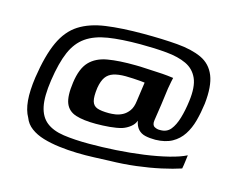

<svg xmlns="http://www.w3.org/2000/svg" viewBox="-79 -591 948 758"><g transform="rotate(15 395.5 -212.0)"><path d="M420 -430Q342 -430 288.5 -421.5Q235 -413 200.5 -389Q166 -365 146.5 -320Q127 -275 116 -201Q106 -133 114.5 -93Q123 -53 149.5 -32Q176 -11 220.5 -4.5Q265 2 326 2Q378 2 435 -1.5Q492 -5 546.5 -12.5Q601 -20 645 -31Q689 -42 714 -55Q712 -41 710.5 -27.5Q709 -14 706 1Q673 12 627.5 22Q582 32 529 38.5Q476 45 421 46Q393 47 358.5 48.5Q324 50 287.5 49Q251 48 215 43.5Q179 39 149 30Q119 21 97.5 5Q76 -11 67 -35Q52 -61 48.5 -100.5Q45 -140 53 -196Q67 -289 92.5 -344.5Q118 -400 161 -427.5Q204 -455 268 -464Q332 -473 421 -473Q499 -473 559.5 -468Q620 -463 660 -444.5Q700 -426 717 -384Q734 -342 726 -269Q721 -231 712 -197.5Q703 -164 686 -138Q669 -112 642 -97Q615 -82 574 -81Q551 -81 533 -85Q515 -89 503.5 -101.5Q492 -114 488 -136Q483 -121 468.5 -109.5Q454 -98 436 -92Q415 -86 387 -83.5Q359 -81 331 -81Q280 -81 248.5 -91Q217 -101 205.5 -129.5Q194 -158 202 -215Q210 -274 236.5 -302Q263 -330 309.5 -338Q356 -346 424 -345Q441 -345 464.5 -343.5Q488 -342 512 -341Q536 -340 554.5 -338Q573 -336 579 -335Q578 -332 575.5 -319Q573 -306 570 -289Q566 -255 561 -221.5Q556 -188 551 -155Q548 -135 559 -128.5Q570 -122 584 -123Q610 -123 625 -141.5Q640 -160 649.5 -192Q659 -224 664 -263Q672 -323 657 -356.5Q642 -390 609 -405.5Q576 -421 527.5 -425.5Q479 -430 420 -430ZM475 -288Q470 -289 456.5 -290Q443 -291 427 -292Q411 -293 396 -293Q366 -293 346.5 -286.5Q327 -280 316 -264.5Q305 -249 300 -220Q295 -183 300 -165Q305 -147 321.5 -141Q338 -135 370 -135Q381 -135 395.5 -137Q410 -139 424.5 -146.5Q439 -154 450 -169Q461 -184 464 -210Z"/></g></svg>

Font: Genos SemiBold
Style: Italic
Weight: 600
Italic angle: -8°
Version: Version 1.010